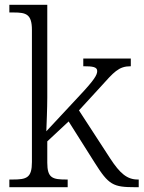

<svg xmlns="http://www.w3.org/2000/svg" viewBox="-20 -780 598 800"><path d="M19 0H262V-32H256C199 -32 177 -38 177 -102V-191L266 -274L374 -103C433 -9 451 0 544 0H558V-32H554C510 -32 480 -57 439 -120L309 -320L398 -417C455 -480 474 -504 525 -504V-536H327V-504C367 -504 385 -501 385 -484C385 -468 374 -448 310 -380L173 -233C174 -259 177 -331 177 -374V-760H19V-728H37C89 -728 113 -721 113 -655V-105C113 -39 91 -32 33 -32H19Z"/></svg>

Font: Noto Serif Telugu Light
Style: Regular
Weight: 300
Designer: Jelle Bosma - Monotype Design Team
Foundry: Monotype Imaging Inc.
Version: Version 2.005